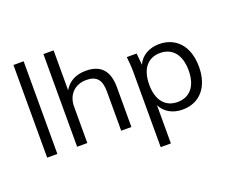

<svg xmlns="http://www.w3.org/2000/svg" viewBox="-146 -976 1714 1433"><g transform="rotate(-20 711.5 -260.0)"><path d="M79 0H160V-736H79Z M317 0H398V-289C398 -382 458 -445 551 -445C632 -445 667 -404 667 -311V0H748V-316C748 -446 690 -511 570 -511C494 -511 432 -480 398 -419V-736H317Z M902 -386V216H983V-88C1012 -27 1075 9 1153 9C1289 9 1376 -89 1376 -251C1376 -413 1288 -511 1153 -511C1074 -511 1009 -474 981 -410L972 -502H894C898 -463 902 -423 902 -386ZM1137 -57C1042 -57 981 -124 981 -251C981 -379 1042 -446 1137 -446C1232 -446 1294 -379 1294 -251C1294 -124 1232 -57 1137 -57Z"/></g></svg>

Font: Poppy and Pepper
Style: Regular
Weight: 400
Designer: Thy Ha
Foundry: Thy Ha
Version: Version 0.001;Glyphs 3.2 (3227)